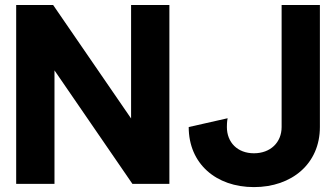

<svg xmlns="http://www.w3.org/2000/svg" viewBox="-20 -743 1358 776"><path d="M899.9 -265.1 742.7 -229.5C742.7 -81.5 853 13.2 1006.3 13.2C1159.7 13.2 1272.9 -81.5 1272.9 -229.5V-722.7H1118.2V-229.5C1118.2 -167.5 1073.2 -123.5 1006.3 -123.5C939.9 -123.5 897 -167.5 897 -229.5C897 -251.5 899.4 -262.2 899.9 -265.1ZM194.8 -722.7H45.4V0H200.2V-458.5L515.1 0H664.6V-722.7H509.8V-264.2Z"/></svg>

Font: Giphurs ExtraBold
Style: Regular
Weight: 800
Version: Version 1.000